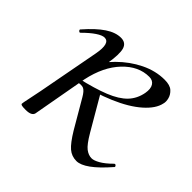

<svg xmlns="http://www.w3.org/2000/svg" viewBox="-109 -521 653 653"><g transform="rotate(45 217.5 -195.0)"><path d="M82 8Q67 8 62.5 6.5Q58 5 58 2Q58 -2 63 -25Q68 -48 73 -74L115 -297Q126 -356 98 -356Q87 -356 69 -344Q51 -332 29 -310Q26 -306 21.5 -310.5Q17 -315 21 -318Q55 -357 83.5 -376Q112 -395 138 -395Q162 -395 168.5 -373.5Q175 -352 166 -299L150 -207L114 -7Q110 8 82 8ZM133 -182V-195Q198 -210 239 -226.5Q280 -243 301.5 -265.5Q323 -288 329 -321Q333 -344 325 -356.5Q317 -369 300 -369Q249 -369 207.5 -325.5Q166 -282 150 -207L123 -243Q147 -288 182 -323Q217 -358 259 -378.5Q301 -399 344 -399Q370 -399 382 -388Q394 -377 397.5 -363Q401 -349 398 -339Q392 -309 357.5 -278.5Q323 -248 265.5 -223.5Q208 -199 133 -182ZM327 9Q304 9 287 -5.5Q270 -20 247 -58L188 -159Q177 -178 167 -183Q157 -188 133 -182L222 -212L292 -92Q313 -56 327.5 -45Q342 -34 357 -34Q368 -34 385.5 -44Q403 -54 424 -75Q428 -79 432 -74.5Q436 -70 432 -67Q366 9 327 9Z"/></g></svg>

Font: Cormorant
Style: Italic
Weight: 400
Italic angle: -10°
Designer: Christian Thalmann (Catharsis Fonts)
Foundry: Catharsis Fonts
Version: Version 4.000